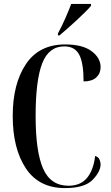

<svg xmlns="http://www.w3.org/2000/svg" viewBox="-20 -951 566 981"><path d="M312 10Q412 10 453 -32Q494 -74 494 -112Q494 -122 488.5 -135.5Q483 -149 466 -154Q458 -83 425 -42.5Q392 -2 330 -2Q239 -2 200.5 -89Q162 -176 162 -358Q162 -540 195.5 -627Q229 -714 309 -714Q362 -714 384.5 -672Q407 -630 407 -535Q450 -535 472 -555.5Q494 -576 494 -608Q494 -655 448 -689.5Q402 -724 313 -724Q180 -724 112.5 -623.5Q45 -523 45 -358Q45 -192 112 -91Q179 10 312 10ZM276 -770H284Q321 -801 372 -848Q423 -895 445 -921V-931H344Q331 -897 313.5 -857Q296 -817 276 -780Z"/></svg>

Font: Noto Serif Display Condensed Semi
Style: Regular
Weight: 600
Width: 3
Designer: Monotype Design Team
Foundry: Monotype Imaging Inc.
Version: Version 1.900